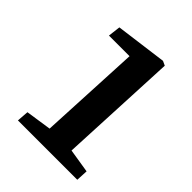

<svg xmlns="http://www.w3.org/2000/svg" viewBox="-144 -912 613 613"><g transform="rotate(45 162.5 -605.0)"><path d="M230 -427 311 -414 309 -374H41L44 -414L131 -427L148 -771H55L60 -813L234 -836L249 -829Z"/></g></svg>

Font: Literata 36pt SemiBold
Style: Italic
Weight: 600
Italic angle: -2°
Designer: Latin by Veronika Burian and Jose Scaglione. Greek by Irene Vlachou. Cyrillic by Vera Evstafieva
Foundry: TypeTogether
Version: Version 3.002